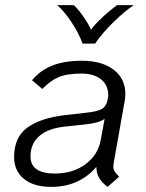

<svg xmlns="http://www.w3.org/2000/svg" viewBox="-20 -718 568 749"><path d="M424 -85Q422 -73 422 -70Q422 -58 427 -49.5Q432 -41 445 -29L400 11Q355 -21 356 -67Q325 -30 280.5 -9.5Q236 11 180 11Q111 11 73 -20.5Q35 -52 35 -105Q35 -183 87 -220.5Q139 -258 234 -269L314 -278Q364 -283 381 -295.5Q398 -308 402 -341V-338Q405 -382 376.5 -406.5Q348 -431 299 -431Q241 -431 208.5 -417Q176 -403 145 -371L105 -405Q137 -444 184.5 -462.5Q232 -481 299 -481Q378 -481 423.5 -446Q469 -411 469 -351Q469 -337 466 -322ZM388 -254Q374 -245 355.5 -240Q337 -235 307 -232L232 -224Q167 -217 133 -187Q99 -157 99 -108Q99 -41 194 -41Q264 -41 313 -77Q362 -113 373 -172ZM203 -698H268Q287 -680 306.5 -651.5Q326 -623 335 -602Q348 -621 379 -650Q410 -679 437 -698H502Q467 -675 423 -632Q379 -589 351 -548H302Q287 -590 258 -633Q229 -676 203 -698Z"/></svg>

Font: KoHo
Style: Italic
Weight: 400
Italic angle: -10°
Designer: Cadson Demak & Katatrad Team
Foundry: Cadson Demak Co.,Ltd.
Version: Version 1.000